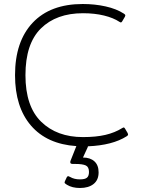

<svg xmlns="http://www.w3.org/2000/svg" viewBox="-20 -715 715 958"><path d="M619 -44Q619 -39 612 -35Q541 10 419 15L417 21L394 71Q430 71 451 90Q472 109 472 145Q472 183 447 203Q422 223 379 223Q340 223 314 207Q305 201 303 198.5Q301 196 304 189L312 172Q315 164 321 164Q322 164 330 168Q350 180 379 180Q404 180 414 171.5Q424 163 424 143Q424 118 408 110.5Q392 103 355 103H342Q334 103 331.5 98.5Q329 94 332 87L359 19Q360 18 360 16.5Q360 15 361 14Q214 4 134.5 -88.5Q55 -181 55 -340Q55 -508 143 -601.5Q231 -695 393 -695Q453 -695 507 -683Q561 -671 598 -647Q604 -643 605 -640Q606 -637 603 -631L590 -609Q587 -603 583 -603Q581 -603 576 -606Q546 -626 499 -637.5Q452 -649 394 -649Q261 -649 184 -573Q107 -497 107 -340Q107 -184 185.5 -107.5Q264 -31 394 -31Q459 -31 506 -42Q553 -53 590 -76Q595 -79 597 -79Q601 -79 604 -73L617 -51Q619 -45 619 -44Z"/></svg>

Font: Mitr ExtraLight
Style: Regular
Weight: 275
Designer: Thanarat Vachiruckul
Foundry: Cadson Demak Co.,Ltd.
Version: Version 1.001